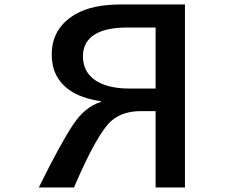

<svg xmlns="http://www.w3.org/2000/svg" viewBox="-20 -805 1040 850"><path d="M798.8 -785.2V24.9H668.9V-313H603Q524.9 -313 476.1 -272.5Q412.1 -219.7 307.6 24.9H151.9Q247.6 -169.9 305.7 -256.3Q356.9 -332 426.8 -354V-356.9Q338.9 -370.1 288.1 -405.8Q209 -461.4 209 -563.5Q209 -682.6 316.9 -743.7Q390.6 -785.2 513.7 -785.2ZM668.9 -683.1H541Q447.3 -683.1 397.9 -651.4Q347.2 -619.1 347.2 -556.2Q347.2 -470.7 430.7 -434.1Q480 -413.1 550.8 -413.1H668.9Z"/></svg>

Font: BIZ UDPGothic
Style: Bold
Weight: 700
Designer: TypeBank Co., Ltd.
Foundry: Morisawa Inc.
Version: Version 1.051